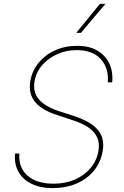

<svg xmlns="http://www.w3.org/2000/svg" viewBox="-20 -980 652 1012"><path d="M256.8 11.7Q190.9 11.2 144.8 -12Q98.6 -35.2 76.4 -76.2Q54.2 -117.2 59.6 -170.9H82Q78.1 -123.5 98.1 -87.6Q118.2 -51.8 159.9 -31.7Q201.7 -11.7 261.7 -11.7Q324.2 -11.7 374.8 -33.7Q425.3 -55.7 457.8 -94.7Q490.2 -133.8 499 -184.6Q505.4 -223.6 492.9 -253.7Q480.5 -283.7 447.8 -306.9Q415 -330.1 359.4 -347.7L280.3 -374Q198.7 -399.9 163.8 -444.1Q128.9 -488.3 139.6 -550.8Q148.4 -606 183.1 -648.4Q217.8 -690.9 270.8 -714.8Q323.7 -738.8 386.7 -738.3Q449.2 -738.8 492.2 -713.9Q535.2 -689 555.9 -645.5Q576.7 -602.1 571.3 -545.9H547.9Q554.7 -620.1 511.5 -668Q468.3 -715.8 383.8 -715.8Q328.6 -715.8 281 -694.3Q233.4 -672.9 201.7 -635.7Q169.9 -598.6 162.1 -550.8Q157.2 -523.4 162.8 -500Q168.5 -476.6 184.3 -457.3Q200.2 -438 226.6 -422.4Q252.9 -406.7 290 -394.5L368.2 -369.1Q413.1 -354.5 444.6 -336.4Q476.1 -318.4 495.1 -295.9Q514.2 -273.4 520.5 -245.8Q526.9 -218.3 521.5 -184.6Q511.7 -126 476.3 -81.8Q440.9 -37.6 384.8 -13.2Q328.6 11.2 256.8 11.7ZM381.8 -806.6 506.8 -960H536.1L406.2 -806.6Z"/></svg>

Font: Inter Tight Thin
Style: Italic
Weight: 250
Italic angle: -9.39999°
Designer: Rasmus Andersson
Foundry: rsms
Version: Version 3.004